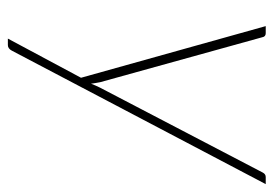

<svg xmlns="http://www.w3.org/2000/svg" viewBox="-126 -407 712 500"><g transform="rotate(90 230.0 -157.0)"><path d="M459.5 -493 112 168Q106.5 178.5 97.5 178.5H80.5L182.5 -12L48 -493H66.5Q75.5 -493 77 -484L194 -62Q195.5 -56 196.2 -50Q197 -44 198 -38Q202.5 -50 208.5 -62L429.5 -485.5Q433.5 -493 441 -493Z"/></g></svg>

Font: Lato ExtraLight
Style: Italic
Weight: 275
Italic angle: -7°
Designer: Lukasz Dziedzic with Adam Twardoch and Botio Nikoltchev
Foundry: tyPoland Lukasz Dziedzic
Version: Version 2.015; 2015-08-06; http://www.latofonts.com/